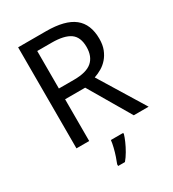

<svg xmlns="http://www.w3.org/2000/svg" viewBox="-219 -834 1061 1175"><g transform="rotate(-30 311.0 -246.5)"><path d="M294 -714Q428 -714 491 -664Q554 -614 554 -511Q554 -468 541.5 -436.5Q529 -405 509 -382Q489 -359 463.5 -344Q438 -329 411 -320L607 0H502L329 -295H187V0H97V-714ZM187 -636V-371H294Q382 -371 421.5 -405.5Q461 -440 461 -507Q461 -577 419 -606.5Q377 -636 289 -636ZM392 61V70Q387 88 375 115.5Q363 143 346.5 171.5Q330 200 312 221H264V209Q271 192 280 165.5Q289 139 296 110.5Q303 82 305 61Z"/></g></svg>

Font: BC Sans
Style: Regular
Weight: 400
Designer: Monotype Design Team
Province of B.C.
Foundry: Monotype Imaging Inc.
Version: Version 2.000;GOOG;noto-source:20170915:90ef993387c0